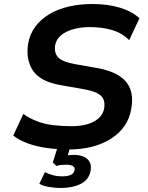

<svg xmlns="http://www.w3.org/2000/svg" viewBox="-20 -735 739 957"><path d="M322 10Q265 10 212.5 2.5Q160 -5 118 -20.5Q76 -36 46 -59L96 -167Q127 -145 165 -130.5Q203 -116 246.5 -111Q290 -106 336 -106Q384 -106 419 -117Q454 -128 474.5 -148.5Q495 -169 499 -194Q504 -225 494 -243.5Q484 -262 459.5 -273Q435 -284 394 -291L280 -311Q180 -329 144 -383.5Q108 -438 120 -516Q128 -564 155.5 -601.5Q183 -639 226 -664.5Q269 -690 323.5 -702.5Q378 -715 440 -715Q517 -715 577 -697Q637 -679 675 -644L624 -535Q588 -571 538 -585.5Q488 -600 428 -600Q382 -600 344 -589Q306 -578 283 -558Q260 -538 255 -510Q249 -471 270 -449Q291 -427 350 -416L463 -396Q565 -378 607 -329Q649 -280 635 -196Q627 -146 601 -108Q575 -70 533 -43.5Q491 -17 438.5 -3.5Q386 10 322 10ZM283 202Q255 202 224.5 197Q194 192 176 181L204 123Q220 131 241.5 137.5Q263 144 292 144Q317 144 333 136.5Q349 129 352 112Q354 98 342 92Q330 86 312 86Q303 86 288.5 87Q274 88 261 92L243 75L273 -20H336L311 61L286 45Q298 41 315.5 39Q333 37 350 37Q373 37 393.5 44.5Q414 52 425 69Q436 86 432 114Q424 161 382.5 181.5Q341 202 283 202Z"/></svg>

Font: Nunito Sans 6pt
Style: Bold Italic
Weight: 700
Italic angle: -9°
Version: Version 3.101;gftools[0.9.27]